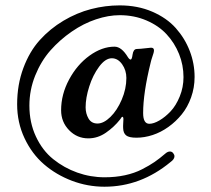

<svg xmlns="http://www.w3.org/2000/svg" viewBox="-20 -601 800 727"><path d="M44.9 -206.1Q44.9 -280.3 68.4 -343.3Q91.8 -406.2 130.6 -449.2Q169.4 -492.2 220.2 -522.5Q271 -552.7 325 -566.7Q378.9 -580.6 433.1 -580.6Q501 -580.6 556.2 -556.9Q611.3 -533.2 645.8 -494.4Q680.2 -455.6 698.5 -408Q716.8 -360.4 716.8 -309.6Q716.8 -269 703.6 -232.2Q690.4 -195.3 668.2 -168Q646 -140.6 617.7 -120.4Q589.4 -100.1 558.1 -89.8Q526.9 -79.6 496.6 -79.6Q468.3 -79.6 457.5 -88.4Q446.8 -97.2 446.3 -115.7Q445.8 -123 446.5 -134Q447.3 -145 447.3 -149.4Q447.3 -158.7 443.4 -158.7Q441.9 -158.7 440.7 -157.2Q439.5 -155.8 437.5 -152.6Q435.5 -149.4 434.1 -147.9Q412.1 -120.1 381.1 -98.6Q350.1 -77.1 314.5 -77.1Q271.5 -77.1 241.5 -108.2Q211.4 -139.2 211.4 -183.6Q211.4 -243.7 241.7 -300Q272 -356.4 319.1 -390.4Q366.2 -424.3 413.6 -424.3Q440.4 -424.3 464.4 -384.3Q470.2 -375.5 474.6 -375.5Q479.5 -375.5 481.9 -394Q484.9 -415 497.6 -415.5Q513.2 -416 530.5 -418.2Q547.9 -420.4 551.8 -420.4Q563 -420.4 563 -410.6Q563 -405.8 561.3 -399.9Q559.6 -394 556.2 -384Q552.7 -374 550.3 -363.3Q522 -249 522 -172.9Q522 -132.3 545.4 -132.3Q562 -132.3 583.7 -145Q605.5 -157.7 626 -179.4Q646.5 -201.2 660.6 -235.8Q674.8 -270.5 674.8 -309.1Q674.8 -354.5 658 -396.5Q641.1 -438.5 610.8 -471.2Q580.6 -503.9 534.2 -523.7Q487.8 -543.5 433.1 -543.5Q390.6 -543.5 343.5 -527.8Q296.4 -512.2 251.7 -481.4Q207 -450.7 171.1 -410.2Q135.3 -369.6 113.3 -314.9Q91.3 -260.3 91.3 -201.2Q91.3 -136.7 116 -84Q140.6 -31.2 181.6 1.7Q222.7 34.7 272.7 52.5Q322.8 70.3 376 70.3Q417.5 70.3 453.4 62.5Q489.3 54.7 517.8 40Q546.4 25.4 565.4 12.2Q584.5 -1 606 -19.5Q614.7 -27.3 623.5 -27.3Q630.9 -27.3 635.7 -21.2Q640.6 -15.1 640.6 -9.3Q640.6 2 625.5 12.7Q512.7 106 375.5 106Q312 106 252.4 83.5Q192.9 61 146.7 21.2Q100.6 -18.6 72.8 -77.9Q44.9 -137.2 44.9 -206.1ZM403.3 -380.4Q378.9 -380.4 355.2 -348.4Q331.5 -316.4 317.9 -273.4Q304.2 -230.5 304.2 -194.8Q304.2 -170.9 315.2 -152.1Q326.2 -133.3 349.1 -133.3Q372.6 -133.3 397.9 -158Q423.3 -182.6 440.9 -223.6Q458.5 -264.6 458.5 -305.7Q458.5 -335 442.4 -357.7Q426.3 -380.4 403.3 -380.4Z"/></svg>

Font: Cooper* Medium
Style: Regular
Weight: 500
Designer: Owen Earl
Foundry: indestructible type*
Version: Version 0.001